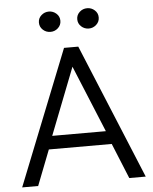

<svg xmlns="http://www.w3.org/2000/svg" viewBox="-59 -943 791 993"><g transform="rotate(-5 336.0 -447.0)"><path d="M15.5 0 294 -700H368L657 0H571.5L496.5 -183.5H170L98.5 0ZM193.5 -252H472L329 -599ZM232 -788.5Q209 -788.5 192.5 -803.8Q176 -819 176 -841.5Q176 -864 192.8 -879Q209.5 -894 232 -894Q254 -894 270.8 -879Q287.5 -864 287.5 -841.5Q287.5 -819 271 -803.8Q254.5 -788.5 232 -788.5ZM431 -788.5Q408 -788.5 391.5 -803.8Q375 -819 375 -841.5Q375 -863.5 391.5 -878.8Q408 -894 431 -894Q453 -894 469.8 -879Q486.5 -864 486.5 -841.5Q486.5 -819 469.8 -803.8Q453 -788.5 431 -788.5Z"/></g></svg>

Font: Geologica ExtraLight
Style: Regular
Weight: 200
Designer: Sindre Bremnes, Frode Helland
Foundry: Monokrom Skriftforlag AS
Version: Version 1.010; ttfautohint (v1.8.4.7-5d5b);gftools[0.9.28]